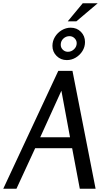

<svg xmlns="http://www.w3.org/2000/svg" viewBox="-26 -1159 651 1179"><path d="M419 -724 561 0H464L417 -249H190L75 0H-6L332 -724ZM351 -602 221 -316H404ZM482 -1139H574L443 -1028H390ZM408 -989Q446 -989 471 -963.5Q496 -938 496 -901Q496 -871 480.5 -846Q465 -821 439.5 -805.5Q414 -790 384 -790Q347 -790 321.5 -815.5Q296 -841 296 -877Q296 -907 311.5 -932.5Q327 -958 353 -973.5Q379 -989 408 -989ZM401 -937Q379 -937 363 -922Q347 -907 347 -884Q347 -866 360 -853.5Q373 -841 391 -841Q412 -841 428.5 -856.5Q445 -872 445 -894Q445 -911 432 -924Q419 -937 401 -937Z"/></svg>

Font: Rosario
Style: Italic
Weight: 400
Italic angle: -8.05°
Designer: Hector Gatti
Foundry: Omnibus Type
Version: Version 1.201